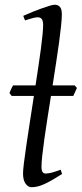

<svg xmlns="http://www.w3.org/2000/svg" viewBox="-20 -762 341 802"><path d="M286.1 -361.3H192.9Q185.1 -313 178 -266.8Q170.9 -220.7 165.3 -181.4Q159.7 -142.1 156.5 -112.1Q153.3 -82 153.3 -65.9Q153.3 -49.3 158 -43.2Q162.6 -37.1 170.4 -37.1Q181.6 -37.1 196.5 -41Q211.4 -44.9 233.4 -53.2L239.3 -35.2Q215.3 -20 197 -9.5Q178.7 1 163.8 7.6Q148.9 14.2 136.2 17.1Q123.5 20 111.3 20Q97.7 20 86.9 5.4Q76.2 -9.3 76.2 -38.1Q76.2 -50.8 80.1 -82.8Q84 -114.7 90.6 -158.7Q97.2 -202.6 105.2 -255.1Q113.3 -307.6 121.6 -361.3H28.8L19.5 -373.5Q22.5 -380.9 26.4 -389.6Q30.3 -398.4 34.7 -405.3H128.4Q134.8 -446.8 140.6 -486.1Q146.5 -525.4 150.9 -558.6Q155.3 -591.8 157.7 -617.4Q160.2 -643.1 160.2 -657.2Q160.2 -668.5 158 -675Q155.8 -681.6 152.3 -684.8Q148.9 -688 144.3 -689Q139.6 -689.9 135.3 -689.9Q131.3 -689.9 122.8 -688Q114.3 -686 105.7 -683.3Q97.2 -680.7 90.8 -678.7Q84.5 -676.8 84.5 -676.8L77.1 -695.8Q97.7 -705.1 118.4 -713.4Q139.2 -721.7 157 -728Q174.8 -734.4 188.5 -738.3Q202.1 -742.2 208.5 -742.2Q222.2 -742.2 230.2 -733.4Q238.3 -724.6 238.3 -702.1Q238.3 -684.6 235.1 -653.6Q231.9 -622.6 226.6 -583.3Q221.2 -543.9 214.1 -498.3Q207 -452.6 199.7 -405.3H292L301.3 -394.5Z"/></svg>

Font: Gentium
Style: Italic
Weight: 400
Italic angle: -7°
Designer: J. Victor Gaultney
Version: Version 1.02; 2005; OFL release